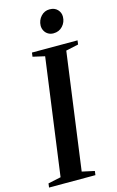

<svg xmlns="http://www.w3.org/2000/svg" viewBox="-155 -1003 644 1058"><g transform="rotate(-15 167.0 -474.0)"><path d="M-13.5 0 -10.5 -23 62.5 -38.5 153 -704.5 85 -720 88 -743H348L345 -720L273.5 -704.5L183 -38.5L254 -23L251 0ZM230.5 -814.5Q213.5 -814.5 200.2 -822.5Q187 -830.5 179.8 -844Q172.5 -857.5 172.5 -873.5Q173.5 -904.5 193.5 -926.2Q213.5 -948 242.5 -948Q272 -948 288.2 -930.5Q304.5 -913 304 -889.5Q303.5 -859 283.2 -836.8Q263 -814.5 230.5 -814.5Z"/></g></svg>

Font: Merriweather 120pt Medium
Style: Italic
Weight: 500
Italic angle: -7.8°
Version: Version 2.101